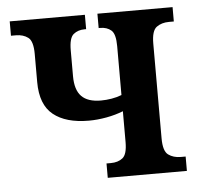

<svg xmlns="http://www.w3.org/2000/svg" viewBox="-44 -581 651 626"><g transform="rotate(-5 281.5 -268.0)"><path d="M284 0V-47H298Q322 -47 337 -59Q352 -71 352 -111V-212Q327 -202 297 -196.5Q267 -191 239 -191Q164 -191 123 -224Q82 -257 82 -331V-423Q82 -465 66 -477Q50 -489 26 -489H10V-536H256V-489H251Q229 -489 214.5 -477Q200 -465 200 -425V-340Q200 -295 220.5 -274Q241 -253 284 -253Q301 -253 319 -256Q337 -259 352 -265V-425Q352 -465 338 -477Q324 -489 302 -489H297V-536H543V-489H527Q503 -489 486.5 -477Q470 -465 470 -423V-113Q470 -71 486.5 -59Q503 -47 527 -47H543V0Z"/></g></svg>

Font: Noto Serif Condensed SemiBold
Style: Regular
Weight: 600
Width: 3
Designer: Monotype Design Team
Foundry: Monotype Imaging Inc.
Version: Version 2.013